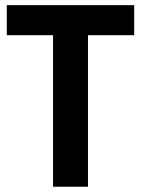

<svg xmlns="http://www.w3.org/2000/svg" viewBox="-20 -710 535 730"><path d="M490.2 -576.2H314.5V0H181.6V-576.2H5.9V-690.4H490.2Z"/></svg>

Font: Altinn-DIN
Style: DIN-Bold
Weight: 700
Designer: Charles Nix
Foundry: Altinn
Version: Version 2.00